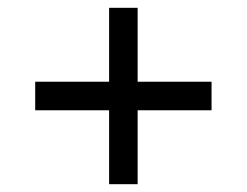

<svg xmlns="http://www.w3.org/2000/svg" viewBox="-20 -568 632 491"><path d="M259 -286H70V-359H259V-548H332V-359H521V-286H332V-97H259Z"/></svg>

Font: gurmukhi25
Style: Book
Weight: 400
Designer: Jelle Bosma - Monotype Design Team
Foundry: Monotype Imaging Inc.
Version: Version 2.003